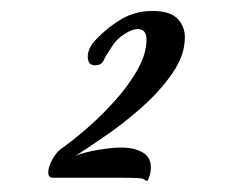

<svg xmlns="http://www.w3.org/2000/svg" viewBox="-20 -652 445 350"><path d="M244 -324Q242 -327 229.5 -327.5Q217 -328 197 -328H76Q68 -328 68 -338Q68 -347 74.5 -359.5Q81 -372 89 -379Q112 -395 139 -418.5Q166 -442 190.5 -469.5Q215 -497 231 -525.5Q247 -554 247 -580Q247 -599 231 -599Q221 -599 207 -590Q193 -581 186 -570Q173 -551 169 -542Q165 -533 153 -533Q140 -533 140 -549Q140 -556 143.5 -564Q147 -572 156 -581Q177 -603 202 -617.5Q227 -632 258 -632Q290 -632 303.5 -618Q317 -604 317 -584Q317 -551 294 -518Q271 -485 237.5 -455.5Q204 -426 171 -403.5Q138 -381 118 -368Q135 -375 160 -379Q185 -383 201 -383Q224 -383 239.5 -374.5Q255 -366 255 -347Q255 -336 251 -327Q250 -323 248 -322.5Q246 -322 244 -324Z"/></svg>

Font: Praise
Style: Regular
Weight: 400
Designer: Robert E. Leuschke
Foundry: Robert E. Leuschke
Version: Version 1.100; ttfautohint (v1.8.3)